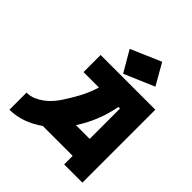

<svg xmlns="http://www.w3.org/2000/svg" viewBox="-252 -1133 1303 1303"><g transform="rotate(45 400.0 -481.5)"><path d="M50 0V-164Q86 -164 117.5 -178Q149 -192 175 -212Q201 -232 220.5 -255Q240 -278 253 -297Q287 -348 319.5 -407.5Q352 -467 373 -536H225V-700H750V0H575V-82H288Q233 -43 173 -21.5Q113 0 50 0ZM335 -869 553 -963 640 -811 423 -718ZM575 -245V-536H560Q544 -454 514.5 -381Q485 -308 443 -245Z"/></g></svg>

Font: Aoudax Cyrillic
Style: Regular
Weight: 400
Designer: William Zhang
Foundry: William Zhang
Version: Version 1.00 June 4, 2021, initial release